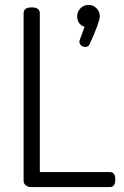

<svg xmlns="http://www.w3.org/2000/svg" viewBox="-20 -761 503 781"><path d="M386 -695Q386 -672 345 -582Q340 -570 327 -570Q318 -570 310.5 -576Q303 -582 303 -591Q303 -597 305 -600L324 -652Q294 -662 294 -695Q294 -714 307.5 -727.5Q321 -741 340 -741Q359 -741 372.5 -727.5Q386 -714 386 -695ZM427 0H106Q94 0 85 -7Q76 -14 76 -26V-707Q76 -731 109 -731Q142 -731 142 -707V-61H427Q449 -61 449 -31Q449 0 427 0Z"/></svg>

Font: Dosis
Style: Book
Weight: 400
Designer: EdgarTolentino, PabloImpallari, IginoMarini
Foundry: EdgarTolentino, PabloImpallari, IginoMarini
Version: Version 1.007